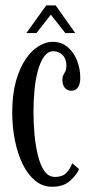

<svg xmlns="http://www.w3.org/2000/svg" viewBox="-20 -684 344 714"><path d="M173.5 10.5Q138.5 10.5 111 -12Q83.5 -34.5 64.5 -73.2Q45.5 -112 35.5 -161.8Q25.5 -211.5 25.5 -266Q25.5 -332.5 39.2 -381.8Q53 -431 75 -463.5Q97 -496 123.5 -512.2Q150 -528.5 175 -528.5Q208.5 -528.5 231.5 -509Q254.5 -489.5 266.5 -458.8Q278.5 -428 278.5 -394.5Q278.5 -371.5 269.8 -359Q261 -346.5 245.5 -346.5Q230 -346.5 221 -357.5Q212 -368.5 212 -386.5Q212 -398.5 215.8 -405.2Q219.5 -412 223.2 -419.2Q227 -426.5 227 -438.5Q227 -464.5 213 -479Q199 -493.5 178.5 -493.5Q158 -493.5 143.8 -473.5Q129.5 -453.5 120.8 -420.8Q112 -388 108.2 -348.2Q104.5 -308.5 104.5 -269Q104.5 -228.5 108.2 -185.8Q112 -143 120.8 -106.8Q129.5 -70.5 145 -48.2Q160.5 -26 184.5 -26Q211.5 -26 226.2 -40.5Q241 -55 248.5 -77L274 -55.5Q265 -33.5 240.5 -11.5Q216 10.5 173.5 10.5ZM78 -561 152 -664H187L260 -561H223L169 -629.5L115.5 -561Z"/></svg>

Font: Imbue Thin 10pt
Style: Regular
Weight: 400
Version: Version 1.102